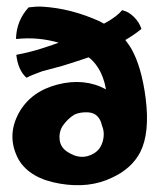

<svg xmlns="http://www.w3.org/2000/svg" viewBox="-20 -543 481 576"><path d="M417 -248Q430 -145 401 -87Q375 -37 316 -10Q248 23 160 8Q70 -7 36 -64Q-2 -134 37 -205Q73 -269 153 -289.5Q233 -310 298 -275Q291 -314 274 -340Q262 -359 246 -371Q217 -361 169 -346L106 -329Q75 -318 60 -310Q59 -310 58 -311Q34 -334 29 -378Q29 -379 31 -379Q64 -385 100 -396Q147 -411 156 -415Q93 -433 30 -426Q28 -426 28 -428Q30 -482 66 -521H67Q89 -524 107 -523Q193 -518 279 -479L292 -472Q300 -477 301 -477Q332 -495 346 -512Q347 -513 348 -512Q366 -508 382 -492Q398 -476 404 -457V-456Q382 -438 356 -423Q368 -407 374 -397Q405 -342 417 -248ZM262 -83Q282 -95 288.5 -120Q295 -145 286 -166Q278 -204 244 -206Q219 -207 203 -199Q183 -187 167 -164Q156 -145 159 -123Q162 -100 183 -87Q224 -60 262 -83Z"/></svg>

Font: Tovari Sans
Style: Bold
Weight: 700
Designer: Verneri Kontto, Denis Ignatov
Foundry: Verneri Kontto
Version: Version 1.10 May 7, 2019